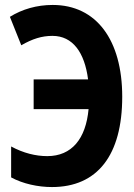

<svg xmlns="http://www.w3.org/2000/svg" viewBox="-20 -747 540 776"><path d="M190 9C374 9 474 -120 474 -356C474 -586 369 -727 193 -727C129 -727 70 -710 20 -679L66 -564C111 -590 149 -602 192 -602C274 -602 322 -535 336 -426H116V-306H338C327 -186 270 -116 171 -116C125 -116 75 -128 25 -155V-30C73 -4 134 9 190 9Z"/></svg>

Font: Noto Sans Mono ExtraCondensed ExtraBold
Style: Regular
Weight: 800
Width: 2
Designer: Monotype Design Team
Foundry: Monotype Imaging Inc.
Version: Version 2.014